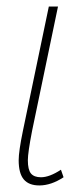

<svg xmlns="http://www.w3.org/2000/svg" viewBox="-20 -556 238 586"><path d="M37 -67Q37 -94 50 -157L129 -536H157L78 -157Q65 -90 65 -67Q65 -38 74.5 -26.5Q84 -15 105 -15Q131 -15 166 -38L174 -15Q136 10 100 10Q68 10 52.5 -8.5Q37 -27 37 -67Z"/></svg>

Font: Noto Serif CondThin
Style: Italic
Weight: 250
Width: 3
Italic angle: -12°
Designer: Monotype Design Team
Foundry: Monotype Imaging Inc.
Version: Version 1.001